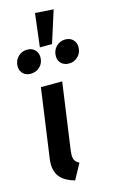

<svg xmlns="http://www.w3.org/2000/svg" viewBox="-141 -984 636 1053"><g transform="rotate(-15 177.5 -458.0)"><path d="M167 -151Q165 -131 165 -126Q165 -106 172 -94.5Q179 -83 196 -74L148 14Q94 -1 68 -30.5Q42 -60 42 -109Q42 -125 45 -143L99 -529H220ZM277 -923 219 -741H150L173 -930ZM139 -688Q139 -656 117.5 -635Q96 -614 65 -614Q38 -614 21.5 -630Q5 -646 5 -672Q5 -704 26.5 -725.5Q48 -747 79 -747Q106 -747 122.5 -730.5Q139 -714 139 -688ZM355 -688Q355 -656 333.5 -635Q312 -614 282 -614Q255 -614 238.5 -630Q222 -646 222 -672Q222 -704 243.5 -725.5Q265 -747 295 -747Q322 -747 338.5 -730.5Q355 -714 355 -688Z"/></g></svg>

Font: Fira Sans Condensed Medium
Style: Italic
Weight: 500
Width: 3
Italic angle: -8°
Designer: bBox Type GmbH & Carrois Corporate GbR & Edenspiekermann AG
Foundry: bBox Type GmbH & Carrois Corporate GbR & Edenspiekermann AG
Version: Version 4.301